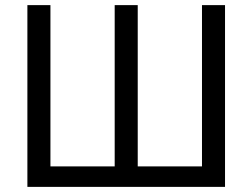

<svg xmlns="http://www.w3.org/2000/svg" viewBox="-20 -730 986 750"><path d="M859 -710V0H87V-710H177V-80H428V-710H518V-80H769V-710Z"/></svg>

Font: IngvarSans
Style: Regular
Weight: 500
Version: Version 3.000